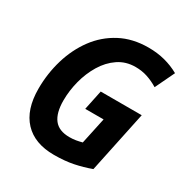

<svg xmlns="http://www.w3.org/2000/svg" viewBox="-169 -861 968 1006"><g transform="rotate(30 315.0 -357.5)"><path d="M294 10Q177 10 114 -57Q51 -124 51 -250Q51 -342 76.5 -427.5Q102 -513 151.5 -580Q201 -647 274.5 -686Q348 -725 444 -725Q497 -725 543 -713Q589 -701 630 -678L574 -561Q541 -581 507.5 -592Q474 -603 435 -603Q377 -603 332 -572.5Q287 -542 256.5 -491.5Q226 -441 210.5 -381Q195 -321 195 -262Q195 -187 224.5 -149Q254 -111 318 -111Q339 -111 356.5 -114Q374 -117 393 -122L427 -281H316L341 -400H589L511 -29Q462 -11 410.5 -0.5Q359 10 294 10Z"/></g></svg>

Font: Noto Sans SemiCondensed
Style: Bold Italic
Weight: 700
Width: 4
Italic angle: -12°
Designer: Monotype Design Team
Foundry: Monotype Imaging Inc.
Version: Version 2.013; ttfautohint (v1.8.4.7-5d5b)